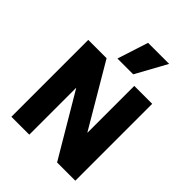

<svg xmlns="http://www.w3.org/2000/svg" viewBox="-273 -1145 1289 1289"><g transform="rotate(45 371.5 -500.0)"><path d="M68 0V-730H242L503 -287H505V-730H675V0H502L240 -443H238V0ZM445 -780H295L366 -1000H566Z"/></g></svg>

Font: M PLUS 2 ExtraBold
Style: Regular
Weight: 800
Version: Version 1.001